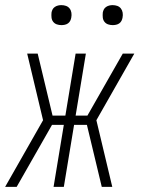

<svg xmlns="http://www.w3.org/2000/svg" viewBox="-35 -729 555 749"><path d="M-15 0 133 -260 71 -520H112L170 -278H220L260 -520H300L260 -278H306L444 -520H489L341 -260L403 0H362L304 -242H254L214 0H174L214 -242H168L30 0ZM405 -631Q395 -631 386.5 -634Q378 -637 372.5 -644Q367 -651 366 -660.5Q365 -670 366 -680Q367 -686 370 -692Q373 -698 379 -702Q385 -706 391.5 -707.5Q398 -709 404 -709Q414 -709 422.5 -706Q431 -703 436.5 -696Q442 -689 443.5 -679.5Q445 -670 443 -660Q442 -654 439 -648Q436 -642 430.5 -638Q425 -634 418 -632.5Q411 -631 405 -631ZM205 -631Q195 -631 186.5 -634Q178 -637 172.5 -644Q167 -651 166 -660.5Q165 -670 166 -680Q167 -686 170 -692Q173 -698 179 -702Q185 -706 191.5 -707.5Q198 -709 204 -709Q214 -709 222.5 -706Q231 -703 236.5 -696Q242 -689 243.5 -679.5Q245 -670 243 -660Q242 -654 239 -648Q236 -642 230.5 -638Q225 -634 218 -632.5Q211 -631 205 -631Z"/></svg>

Font: Iosevka Curly Extralight
Style: Italic
Weight: 200
Italic angle: -9°
Monospace: yes
Designer: Belleve Invis
Foundry: Belleve Invis
Version: Version 22.1.2; ttfautohint (v1.8.4)